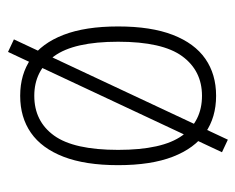

<svg xmlns="http://www.w3.org/2000/svg" viewBox="-76 -486 601 490"><g transform="rotate(90 225.0 -241.5)"><path d="M225 8Q170 8 130.5 -19.5Q91 -47 69.5 -102.5Q48 -158 48 -242Q48 -326 69.5 -381.5Q91 -437 130.5 -464.5Q170 -492 225 -492Q280 -492 319.5 -464.5Q359 -437 380.5 -381.5Q402 -326 402 -242Q402 -158 380.5 -102.5Q359 -47 319.5 -19.5Q280 8 225 8ZM225 -28Q290 -28 326.5 -78.5Q363 -129 363 -242Q363 -355 326.5 -405.5Q290 -456 225 -456Q161 -456 124 -405.5Q87 -355 87 -242Q87 -129 124 -78.5Q161 -28 225 -28ZM113 39 81 24 337 -522 369 -507Z"/></g></svg>

Font: Nunito Sans 12pt ExtraLight Condensed
Style: Regular
Weight: 200
Width: 3
Version: Version 3.101;gftools[0.9.27]